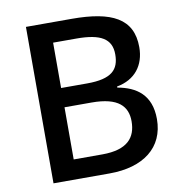

<svg xmlns="http://www.w3.org/2000/svg" viewBox="-80 -789 816 863"><g transform="rotate(-10 328.0 -357.0)"><path d="M304 -714H95V0H351C506 0 603 -74 603 -204C603 -315 537 -359 452 -374V-379C535 -394 581 -453 581 -536C581 -667 486 -714 304 -714ZM322 -416H203V-623H310C420 -623 469 -594 469 -523C469 -453 434 -416 322 -416ZM203 -328H327C449 -328 489 -282 489 -214C489 -140 449 -90 334 -90H203Z"/></g></svg>

Font: Noto Sans Bengali UI Medium
Style: Regular
Weight: 500
Designer: Jelle Bosma - Monotype Design Team
Foundry: Monotype Imaging Inc.
Version: Version 2.003